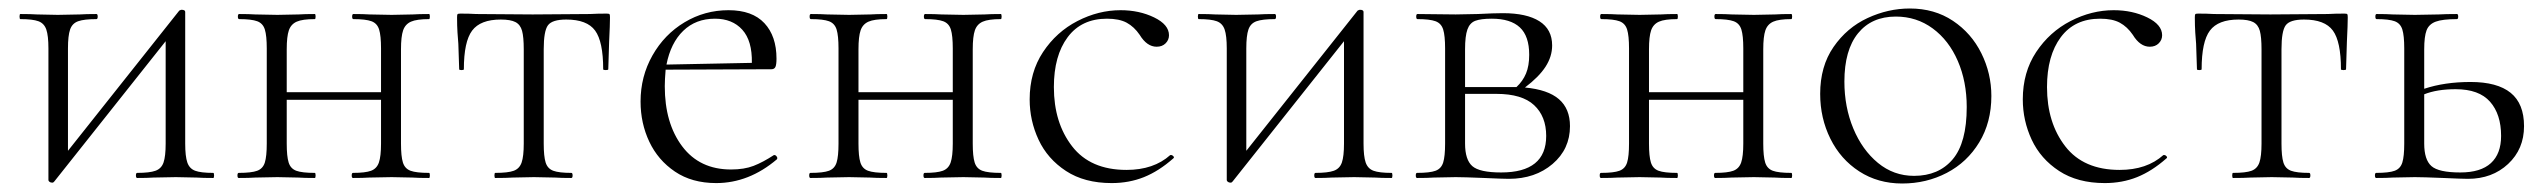

<svg xmlns="http://www.w3.org/2000/svg" viewBox="-20 -419 5986 452"><path d="M482 0Q457 0 443 -1L394 -2L341 -1Q327 0 303 0Q300 0 300 -6Q300 -12 303 -12Q332 -12 346 -17Q360 -22 365 -36.5Q370 -51 370 -81V-322L108 8Q107 9 106 10Q105 11 103 11Q99 11 96.5 9Q94 7 94 5V-305Q94 -335 89 -349.5Q84 -364 70.5 -369Q57 -374 28 -374Q26 -374 26 -380Q26 -386 28 -386Q53 -386 67 -385L116 -384L168 -385Q182 -386 207 -386Q210 -386 210 -380Q210 -374 207 -374Q178 -374 164 -369Q150 -364 145 -349.5Q140 -335 140 -305V-64L402 -394Q406 -396 407 -396Q416 -396 416 -391V-81Q416 -51 421 -36.5Q426 -22 439.5 -17Q453 -12 482 -12Q484 -12 484 -6Q484 0 482 0Z M990 0Q965 0 951 -1L902 -2L849 -1Q835 0 811 0Q808 0 808 -6Q808 -12 811 -12Q840 -12 853.5 -17Q867 -22 872 -36.5Q877 -51 877 -81V-184H655V-81Q655 -51 659.5 -36.5Q664 -22 677.5 -17Q691 -12 721 -12Q723 -12 723 -6Q723 0 721 0Q696 0 682 -1L633 -2L581 -1Q567 0 542 0Q539 0 539 -6Q539 -12 542 -12Q572 -12 585.5 -17Q599 -22 603.5 -36.5Q608 -51 608 -81V-305Q608 -335 603.5 -349.5Q599 -364 585.5 -369Q572 -374 543 -374Q540 -374 540 -380Q540 -386 543 -386Q567 -386 581 -385L633 -384L683 -385Q697 -386 721 -386Q723 -386 723 -380Q723 -374 721 -374Q692 -374 678.5 -368Q665 -362 660 -347.5Q655 -333 655 -303V-202H877V-305Q877 -335 872.5 -349.5Q868 -364 854.5 -369Q841 -374 812 -374Q809 -374 809 -380Q809 -386 812 -386Q836 -386 850 -385L902 -384L952 -385Q966 -386 990 -386Q992 -386 992 -380Q992 -374 990 -374Q961 -374 947.5 -368Q934 -362 929 -347.5Q924 -333 924 -303V-81Q924 -51 928.5 -36.5Q933 -22 946.5 -17Q960 -12 990 -12Q992 -12 992 -6Q992 0 990 0Z M1146 -12Q1176 -12 1189.5 -17Q1203 -22 1208 -36.5Q1213 -51 1213 -81V-303Q1213 -332 1209 -346.5Q1205 -361 1193.5 -367Q1182 -373 1159 -373Q1111 -373 1091.5 -347Q1072 -321 1072 -256Q1072 -254 1066.5 -254Q1061 -254 1061 -256L1059 -316Q1058 -327 1057 -342.5Q1056 -358 1056 -378Q1056 -384 1057 -385.5Q1058 -387 1064 -387Q1085 -387 1101 -386L1234 -385L1369 -386Q1386 -387 1408 -387Q1414 -387 1415 -385.5Q1416 -384 1416 -378Q1416 -361 1414 -321L1412 -256Q1412 -254 1406 -254Q1400 -254 1400 -256Q1400 -321 1381 -347Q1362 -373 1313 -373Q1280 -373 1270 -359.5Q1260 -346 1260 -303V-81Q1260 -51 1264.5 -36.5Q1269 -22 1282.5 -17Q1296 -12 1325 -12Q1328 -12 1328 -6Q1328 0 1325 0Q1301 0 1287 -1L1237 -2L1187 -1Q1172 0 1146 0Q1144 0 1144 -6Q1144 -12 1146 -12Z M1803 -54Q1806 -54 1808.5 -50.5Q1811 -47 1809 -44Q1743 12 1666 12Q1609 12 1569 -15Q1529 -42 1508.5 -85.5Q1488 -129 1488 -180Q1488 -239 1516 -288.5Q1544 -338 1591.5 -366.5Q1639 -395 1695 -395Q1751 -395 1779.5 -364.5Q1808 -334 1808 -281Q1808 -267 1805.5 -261.5Q1803 -256 1796 -256L1547 -255Q1545 -231 1545 -216Q1545 -129 1586 -74.5Q1627 -20 1701 -20Q1732 -20 1754 -28.5Q1776 -37 1802 -54ZM1549 -267 1750 -271Q1751 -323 1727.5 -349Q1704 -375 1663 -375Q1618 -375 1588.5 -346.5Q1559 -318 1549 -267Z M2336 0Q2311 0 2297 -1L2248 -2L2195 -1Q2181 0 2157 0Q2154 0 2154 -6Q2154 -12 2157 -12Q2186 -12 2199.5 -17Q2213 -22 2218 -36.5Q2223 -51 2223 -81V-184H2001V-81Q2001 -51 2005.5 -36.5Q2010 -22 2023.5 -17Q2037 -12 2067 -12Q2069 -12 2069 -6Q2069 0 2067 0Q2042 0 2028 -1L1979 -2L1927 -1Q1913 0 1888 0Q1885 0 1885 -6Q1885 -12 1888 -12Q1918 -12 1931.5 -17Q1945 -22 1949.5 -36.5Q1954 -51 1954 -81V-305Q1954 -335 1949.5 -349.5Q1945 -364 1931.5 -369Q1918 -374 1889 -374Q1886 -374 1886 -380Q1886 -386 1889 -386Q1913 -386 1927 -385L1979 -384L2029 -385Q2043 -386 2067 -386Q2069 -386 2069 -380Q2069 -374 2067 -374Q2038 -374 2024.5 -368Q2011 -362 2006 -347.5Q2001 -333 2001 -303V-202H2223V-305Q2223 -335 2218.5 -349.5Q2214 -364 2200.5 -369Q2187 -374 2158 -374Q2155 -374 2155 -380Q2155 -386 2158 -386Q2182 -386 2196 -385L2248 -384L2298 -385Q2312 -386 2336 -386Q2338 -386 2338 -380Q2338 -374 2336 -374Q2307 -374 2293.5 -368Q2280 -362 2275 -347.5Q2270 -333 2270 -303V-81Q2270 -51 2274.5 -36.5Q2279 -22 2292.5 -17Q2306 -12 2336 -12Q2338 -12 2338 -6Q2338 0 2336 0Z M2404 -185Q2404 -249 2435.5 -296.5Q2467 -344 2516.5 -369.5Q2566 -395 2618 -395Q2662 -395 2697 -378Q2732 -361 2732 -336Q2732 -325 2724 -317Q2716 -309 2703 -309Q2680 -309 2663 -337Q2650 -356 2632.5 -365.5Q2615 -375 2586 -375Q2526 -375 2493.5 -331.5Q2461 -288 2461 -214Q2461 -130 2504 -74.5Q2547 -19 2632 -19Q2696 -19 2735 -54H2737Q2740 -54 2742.5 -51Q2745 -48 2742 -46Q2708 -16 2673 -2Q2638 12 2597 12Q2533 12 2489.5 -16.5Q2446 -45 2425 -90Q2404 -135 2404 -185Z M3256 0Q3231 0 3217 -1L3168 -2L3115 -1Q3101 0 3077 0Q3074 0 3074 -6Q3074 -12 3077 -12Q3106 -12 3120 -17Q3134 -22 3139 -36.5Q3144 -51 3144 -81V-322L2882 8Q2881 9 2880 10Q2879 11 2877 11Q2873 11 2870.5 9Q2868 7 2868 5V-305Q2868 -335 2863 -349.5Q2858 -364 2844.5 -369Q2831 -374 2802 -374Q2800 -374 2800 -380Q2800 -386 2802 -386Q2827 -386 2841 -385L2890 -384L2942 -385Q2956 -386 2981 -386Q2984 -386 2984 -380Q2984 -374 2981 -374Q2952 -374 2938 -369Q2924 -364 2919 -349.5Q2914 -335 2914 -305V-64L3176 -394Q3180 -396 3181 -396Q3190 -396 3190 -391V-81Q3190 -51 3195 -36.5Q3200 -22 3213.5 -17Q3227 -12 3256 -12Q3258 -12 3258 -6Q3258 0 3256 0Z M3676 -122Q3676 -68 3635 -33Q3594 2 3532 2Q3518 2 3474 0Q3426 -2 3407 -2L3355 -1Q3341 0 3316 0Q3313 0 3313 -6Q3313 -12 3316 -12Q3346 -12 3359.5 -17Q3373 -22 3377.5 -36.5Q3382 -51 3382 -81V-305Q3382 -335 3377.5 -349.5Q3373 -364 3359.5 -369Q3346 -374 3317 -374Q3314 -374 3314 -380Q3314 -386 3317 -386L3407 -385L3459 -386Q3497 -388 3518 -388Q3574 -388 3604 -369Q3634 -350 3634 -312Q3634 -286 3618.5 -262Q3603 -238 3570 -213Q3624 -208 3650 -185.5Q3676 -163 3676 -122ZM3429 -303V-214H3538H3550Q3565 -228 3572.5 -246Q3580 -264 3580 -290Q3580 -334 3558 -354.5Q3536 -375 3492 -375Q3466 -375 3453 -370Q3440 -365 3434.5 -349.5Q3429 -334 3429 -303ZM3620 -99Q3620 -145 3591.5 -171.5Q3563 -198 3503 -198H3429V-81Q3429 -43 3446 -28Q3463 -13 3514 -13Q3620 -13 3620 -99Z M4197 0Q4172 0 4158 -1L4109 -2L4056 -1Q4042 0 4018 0Q4015 0 4015 -6Q4015 -12 4018 -12Q4047 -12 4060.5 -17Q4074 -22 4079 -36.5Q4084 -51 4084 -81V-184H3862V-81Q3862 -51 3866.5 -36.5Q3871 -22 3884.5 -17Q3898 -12 3928 -12Q3930 -12 3930 -6Q3930 0 3928 0Q3903 0 3889 -1L3840 -2L3788 -1Q3774 0 3749 0Q3746 0 3746 -6Q3746 -12 3749 -12Q3779 -12 3792.5 -17Q3806 -22 3810.5 -36.5Q3815 -51 3815 -81V-305Q3815 -335 3810.5 -349.5Q3806 -364 3792.5 -369Q3779 -374 3750 -374Q3747 -374 3747 -380Q3747 -386 3750 -386Q3774 -386 3788 -385L3840 -384L3890 -385Q3904 -386 3928 -386Q3930 -386 3930 -380Q3930 -374 3928 -374Q3899 -374 3885.5 -368Q3872 -362 3867 -347.5Q3862 -333 3862 -303V-202H4084V-305Q4084 -335 4079.5 -349.5Q4075 -364 4061.5 -369Q4048 -374 4019 -374Q4016 -374 4016 -380Q4016 -386 4019 -386Q4043 -386 4057 -385L4109 -384L4159 -385Q4173 -386 4197 -386Q4199 -386 4199 -380Q4199 -374 4197 -374Q4168 -374 4154.5 -368Q4141 -362 4136 -347.5Q4131 -333 4131 -303V-81Q4131 -51 4135.5 -36.5Q4140 -22 4153.5 -17Q4167 -12 4197 -12Q4199 -12 4199 -6Q4199 0 4197 0Z M4265 -198Q4265 -263 4296.5 -308.5Q4328 -354 4376.5 -376.5Q4425 -399 4476 -399Q4534 -399 4577.5 -370Q4621 -341 4644.5 -293.5Q4668 -246 4668 -193Q4668 -131 4639.5 -84Q4611 -37 4563 -12Q4515 13 4458 13Q4401 13 4357 -15.5Q4313 -44 4289 -92.5Q4265 -141 4265 -198ZM4610 -167Q4610 -227 4589 -275.5Q4568 -324 4530 -352Q4492 -380 4443 -380Q4386 -380 4354 -340.5Q4322 -301 4322 -227Q4322 -167 4343 -116.5Q4364 -66 4401 -35.5Q4438 -5 4486 -5Q4544 -5 4577 -44Q4610 -83 4610 -167Z M4742 -185Q4742 -249 4773.5 -296.5Q4805 -344 4854.5 -369.5Q4904 -395 4956 -395Q5000 -395 5035 -378Q5070 -361 5070 -336Q5070 -325 5062 -317Q5054 -309 5041 -309Q5018 -309 5001 -337Q4988 -356 4970.5 -365.5Q4953 -375 4924 -375Q4864 -375 4831.5 -331.5Q4799 -288 4799 -214Q4799 -130 4842 -74.5Q4885 -19 4970 -19Q5034 -19 5073 -54H5075Q5078 -54 5080.5 -51Q5083 -48 5080 -46Q5046 -16 5011 -2Q4976 12 4935 12Q4871 12 4827.5 -16.5Q4784 -45 4763 -90Q4742 -135 4742 -185Z M5237 -12Q5267 -12 5280.5 -17Q5294 -22 5299 -36.5Q5304 -51 5304 -81V-303Q5304 -332 5300 -346.5Q5296 -361 5284.5 -367Q5273 -373 5250 -373Q5202 -373 5182.5 -347Q5163 -321 5163 -256Q5163 -254 5157.5 -254Q5152 -254 5152 -256L5150 -316Q5149 -327 5148 -342.5Q5147 -358 5147 -378Q5147 -384 5148 -385.5Q5149 -387 5155 -387Q5176 -387 5192 -386L5325 -385L5460 -386Q5477 -387 5499 -387Q5505 -387 5506 -385.5Q5507 -384 5507 -378Q5507 -361 5505 -321L5503 -256Q5503 -254 5497 -254Q5491 -254 5491 -256Q5491 -321 5472 -347Q5453 -373 5404 -373Q5371 -373 5361 -359.5Q5351 -346 5351 -303V-81Q5351 -51 5355.5 -36.5Q5360 -22 5373.5 -17Q5387 -12 5416 -12Q5419 -12 5419 -6Q5419 0 5416 0Q5392 0 5378 -1L5328 -2L5278 -1Q5263 0 5237 0Q5235 0 5235 -6Q5235 -12 5237 -12Z M5922 -122Q5922 -68 5884.5 -33Q5847 2 5790 2Q5776 2 5732 0Q5684 -2 5665 -2L5613 -1Q5599 0 5574 0Q5571 0 5571 -6Q5571 -12 5574 -12Q5604 -12 5617.5 -17Q5631 -22 5635.5 -36.5Q5640 -51 5640 -81V-305Q5640 -335 5635.5 -349.5Q5631 -364 5617.5 -369Q5604 -374 5575 -374Q5572 -374 5572 -380Q5572 -386 5575 -386Q5599 -386 5613 -385L5665 -384L5721 -385Q5737 -386 5764 -386Q5767 -386 5767 -380Q5767 -374 5764 -374Q5730 -374 5714 -368Q5698 -362 5692.5 -347.5Q5687 -333 5687 -303V-210Q5735 -226 5796 -226Q5859 -226 5890.5 -200.5Q5922 -175 5922 -122ZM5868 -99Q5868 -150 5842 -179.5Q5816 -209 5761 -209Q5717 -209 5687 -197V-81Q5687 -43 5704 -28Q5721 -13 5772 -13Q5820 -13 5844 -35Q5868 -57 5868 -99Z"/></svg>

Font: Cormorant Garamond Light
Style: Regular
Weight: 300
Designer: Christian Thalmann (Catharsis Fonts)
Version: Version 3.000